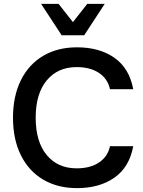

<svg xmlns="http://www.w3.org/2000/svg" viewBox="-20 -959 737 990"><path d="M430 -939H520L414 -777H298L192 -939H282L356 -845ZM667 -205Q647 -97 570 -43Q493 11 377 11Q277 11 202.5 -33Q128 -77 87.5 -159Q47 -241 47 -352Q47 -463 87.5 -545Q128 -627 202.5 -671Q277 -715 377 -715Q493 -715 570 -661Q647 -607 667 -499H547Q536 -552 491 -582.5Q446 -613 375 -613Q278 -613 221 -544.5Q164 -476 164 -352Q164 -228 221 -159.5Q278 -91 375 -91Q446 -91 491 -121.5Q536 -152 547 -205Z"/></svg>

Font: CBA Beacon Sans Bold
Style: Regular
Weight: 700
Designer: Wei Huang
Foundry: Wei Huang
Version: Version 1.002